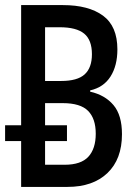

<svg xmlns="http://www.w3.org/2000/svg" viewBox="-20 -734 540 754"><path d="M63 0V-180H0V-242H63V-714H227Q328 -714 384.5 -672.5Q441 -631 441 -540Q441 -476 414 -433.5Q387 -391 334 -379V-374Q392 -361 425.5 -321.5Q459 -282 459 -207Q459 -109 402 -54.5Q345 0 245 0ZM220 -416Q284 -416 312.5 -442Q341 -468 341 -521Q341 -577 310.5 -602Q280 -627 214 -627H157V-416ZM234 -87Q298 -87 327 -118.5Q356 -150 356 -209Q356 -268 326 -298.5Q296 -329 226 -329H157V-242H243V-180H157V-87Z"/></svg>

Font: Noto Sans Mono ExtraCondensed Medium
Style: Regular
Weight: 500
Width: 2
Designer: Monotype Design Team
Foundry: Monotype Imaging Inc.
Version: Version 2.014